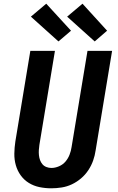

<svg xmlns="http://www.w3.org/2000/svg" viewBox="-20 -1010 640 1038"><path d="M257 8Q224 8 193 1.5Q162 -5 136 -21Q110 -37 92 -62Q74 -87 65.5 -117Q57 -147 57.5 -179.5Q58 -212 63 -245L144 -735H277L193 -227Q191 -213 190 -199Q189 -185 190.5 -171Q192 -157 196.5 -144.5Q201 -132 209.5 -122Q218 -112 231 -107Q244 -102 258 -102Q278 -102 299 -111Q320 -120 334 -136.5Q348 -153 356 -173.5Q364 -194 367 -215L453 -735H586L497 -197Q493 -169 483.5 -142Q474 -115 457.5 -90Q441 -65 418 -45.5Q395 -26 368.5 -13.5Q342 -1 313.5 3.5Q285 8 257 8ZM492 -786 343 -920 426 -990 559 -844ZM296 -786 147 -920 230 -990 364 -844Z"/></svg>

Font: Iosevka Extrabold Extended
Style: Italic
Weight: 800
Width: 7
Italic angle: -9°
Monospace: yes
Designer: Belleve Invis
Foundry: Belleve Invis
Version: Version 32.5.0; ttfautohint (v1.8.4)